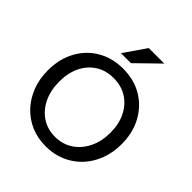

<svg xmlns="http://www.w3.org/2000/svg" viewBox="-252 -1117 1294 1294"><g transform="rotate(45 395.0 -470.0)"><path d="M395 10Q318 10 254 -17.5Q190 -45 143 -95Q96 -145 69.5 -213Q43 -281 43 -363Q43 -471 88 -554Q133 -637 212.5 -683.5Q292 -730 394 -730Q498 -730 577 -683.5Q656 -637 701.5 -554Q747 -471 747 -362Q747 -281 720.5 -212.5Q694 -144 647 -94.5Q600 -45 535.5 -17.5Q471 10 395 10ZM394 -80Q466 -80 521 -116.5Q576 -153 607.5 -217Q639 -281 639 -364Q639 -446 608 -508.5Q577 -571 522 -605.5Q467 -640 394 -640Q321 -640 266.5 -605.5Q212 -571 181.5 -509Q151 -447 151 -364Q151 -280 182 -216Q213 -152 267.5 -116Q322 -80 394 -80ZM405 -793H310L418 -950H566Z"/></g></svg>

Font: Instrument Sans Medium
Style: Regular
Weight: 500
Designer: Rodrigo Fuenzalida
Foundry: fragTYPE
Version: Version 1.000;gftools[0.9.28]